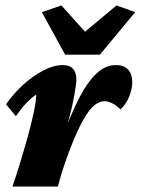

<svg xmlns="http://www.w3.org/2000/svg" viewBox="-20 -681 514 701"><path d="M362.3 -311.5Q344.7 -311.5 328.1 -299.3Q311.5 -287.1 295.4 -262.2Q279.3 -237.3 261.7 -199.2Q240.2 -151.4 221.7 -98.6Q203.1 -45.9 191.4 0H25.4Q37.1 -33.2 51.8 -81.1Q66.4 -128.9 80.6 -179.2Q94.7 -229.5 103.5 -272Q112.3 -314.5 112.3 -335.9Q94.7 -324.2 76.2 -304.7Q57.6 -285.2 38.1 -256.8L2 -299.8Q26.4 -335.9 61.5 -368.7Q96.7 -401.4 135.7 -422.4Q174.8 -443.4 210 -443.4Q234.4 -443.4 246.6 -429.7Q258.8 -416 258.8 -390.6Q258.8 -376 251.5 -334Q244.1 -292 228.5 -234.4Q212.9 -176.8 186.5 -113.3H182.6Q201.2 -163.1 223.1 -219.7Q245.1 -276.4 271.5 -327.6Q297.9 -378.9 330.6 -411.1Q363.3 -443.4 403.3 -443.4Q432.6 -443.4 447.8 -426.8Q462.9 -410.2 462.9 -379.9Q462.9 -356.4 451.7 -328.6Q440.4 -300.8 419.9 -281.2Q407.2 -294.9 391.1 -303.2Q375 -311.5 362.3 -311.5ZM132.8 -636.7 204.1 -661.1 319.3 -533.2H252L405.3 -661.1L473.6 -636.7L344.7 -481.4H217.8Z"/></svg>

Font: Crimson Pro Black
Style: Italic
Weight: 900
Italic angle: -12°
Designer: Jacques Le Bailly
Foundry: Baron von Fonthausen
Version: Version 1.003